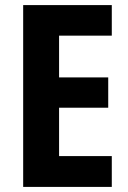

<svg xmlns="http://www.w3.org/2000/svg" viewBox="-20 -734 504 754"><path d="M419 0V-121H212V-311H405V-430H212V-594H419V-714H71V0Z"/></svg>

Font: Noto Sans Thai Looped Condensed
Style: Bold
Weight: 700
Width: 3
Designer: Sasikarn Vongin, Ben Mitchell
Foundry: The Fontpad Ltd
Version: Version 1.001